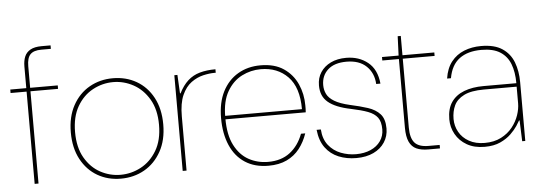

<svg xmlns="http://www.w3.org/2000/svg" viewBox="-48 -842 2775 991"><g transform="rotate(-5 1339.5 -346.5)"><path d="M96 0V-608Q96 -638 105 -659.5Q114 -681 135.5 -693Q157 -705 194 -705H240V-687H190Q151 -687 133.5 -669Q116 -651 116 -608V0ZM13 -478V-496H259V-478Z M542 12Q475 12 421.5 -19Q368 -50 336.5 -108.5Q305 -167 305 -248Q305 -329 337 -387.5Q369 -446 423.5 -477Q478 -508 545 -508Q613 -508 667 -477Q721 -446 752.5 -387.5Q784 -329 784 -248Q784 -167 751.5 -108.5Q719 -50 664.5 -19Q610 12 542 12ZM542 -8Q598 -8 648 -34.5Q698 -61 730 -114.5Q762 -168 762 -248Q762 -327 730.5 -380.5Q699 -434 649.5 -461Q600 -488 545 -488Q489 -488 439 -461Q389 -434 358 -380.5Q327 -327 327 -248Q327 -168 358 -114.5Q389 -61 438 -34.5Q487 -8 542 -8Z M863 0V-496H879L884 -400H887Q907 -440 933.5 -464Q960 -488 995.5 -498Q1031 -508 1077 -508V-490H1071Q1044 -490 1011.5 -482.5Q979 -475 949.5 -453.5Q920 -432 901.5 -390.5Q883 -349 883 -281V0Z M1307 12Q1236 12 1186 -20.5Q1136 -53 1110 -113Q1084 -173 1084 -254Q1084 -335 1113 -391.5Q1142 -448 1193 -478Q1244 -508 1310 -508Q1383 -508 1430 -476Q1477 -444 1500 -392.5Q1523 -341 1523 -282Q1523 -272 1523 -264.5Q1523 -257 1522 -246H1095V-264H1504Q1504 -377 1450 -432.5Q1396 -488 1310 -488Q1258 -488 1211.5 -464.5Q1165 -441 1135.5 -390.5Q1106 -340 1106 -259V-250Q1106 -165 1133.5 -111.5Q1161 -58 1206.5 -33Q1252 -8 1307 -8Q1375 -8 1420 -42.5Q1465 -77 1488 -138H1510Q1495 -94 1468.5 -60Q1442 -26 1402 -7Q1362 12 1307 12Z M1762 12Q1712 12 1670.5 -5Q1629 -22 1602.5 -58Q1576 -94 1570 -151H1592Q1595 -101 1620.5 -69Q1646 -37 1684 -22.5Q1722 -8 1762 -8Q1805 -8 1838 -22.5Q1871 -37 1889.5 -63.5Q1908 -90 1908 -124Q1908 -164 1892 -185.5Q1876 -207 1843 -219.5Q1810 -232 1757 -243Q1717 -251 1687.5 -263Q1658 -275 1639 -291Q1620 -307 1611 -328.5Q1602 -350 1602 -378Q1602 -417 1621 -446Q1640 -475 1674 -491.5Q1708 -508 1754 -508Q1820 -508 1866 -471Q1912 -434 1919 -360H1897Q1894 -417 1857 -452.5Q1820 -488 1754 -488Q1691 -488 1657.5 -457.5Q1624 -427 1624 -378Q1624 -353 1634.5 -331.5Q1645 -310 1673 -293Q1701 -276 1753 -264Q1804 -253 1844 -240Q1884 -227 1907 -201.5Q1930 -176 1930 -127Q1930 -87 1909.5 -55.5Q1889 -24 1851.5 -6Q1814 12 1762 12Z M2135 0Q2099 0 2074.5 -11Q2050 -22 2037.5 -49Q2025 -76 2025 -122V-478H1939V-496H2025L2029 -596H2045V-496H2210V-478H2045V-122Q2045 -67 2066.5 -42.5Q2088 -18 2138 -18H2196V0Z M2427 12Q2373 12 2335 -10Q2297 -32 2277 -68Q2257 -104 2257 -145Q2257 -200 2280.5 -234Q2304 -268 2347 -284.5Q2390 -301 2448 -301H2618Q2618 -359 2602 -400.5Q2586 -442 2550 -465Q2514 -488 2453 -488Q2382 -488 2339 -456Q2296 -424 2284 -356H2264Q2272 -409 2298.5 -442.5Q2325 -476 2365 -492Q2405 -508 2453 -508Q2522 -508 2562.5 -481Q2603 -454 2620.5 -408Q2638 -362 2638 -305V0H2622L2618 -108H2615Q2611 -100 2598.5 -81Q2586 -62 2564 -40.5Q2542 -19 2508.5 -3.5Q2475 12 2427 12ZM2429 -8Q2478 -8 2514 -26.5Q2550 -45 2573 -74Q2596 -103 2607 -135.5Q2618 -168 2618 -197V-283H2448Q2382 -283 2345 -264.5Q2308 -246 2293.5 -215Q2279 -184 2279 -145Q2279 -109 2296.5 -77.5Q2314 -46 2348 -27Q2382 -8 2429 -8Z"/></g></svg>

Font: DM Sans 36pt Thin
Style: Regular
Weight: 250
Designer: Colophon Foundry, Jonny Pinhorn
Foundry: Colophon Foundry
Version: Version 4.004;gftools[0.9.30]